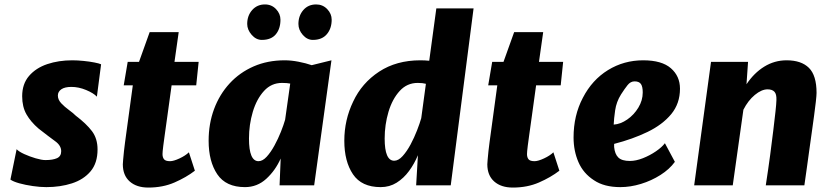

<svg xmlns="http://www.w3.org/2000/svg" viewBox="-20 -836 3758 866"><path d="M189 8Q161 8 128 3.2Q95 -1.5 67.2 -9.2Q39.5 -17 27 -26L55 -163Q64.5 -152.5 89 -141.2Q113.5 -130 140.8 -122Q168 -114 185 -114Q218 -114 237 -122.5Q256 -131 256 -154Q256 -179.5 229 -199Q202 -218.5 154 -256Q119 -286 99.5 -320Q80 -354 80 -402Q80 -457.5 111 -493.5Q142 -529.5 193.2 -546.8Q244.5 -564 306 -564Q330 -564 357 -561.2Q384 -558.5 405.8 -554.2Q427.5 -550 436 -546L417 -400Q402 -416 368.5 -430Q335 -444 302 -444Q272 -444 256.5 -433.2Q241 -422.5 241 -405Q241 -386.5 256.2 -370.2Q271.5 -354 290.8 -340Q310 -326 322 -314Q369.5 -278 394.8 -244.5Q420 -211 420 -162Q420 -100.5 388.5 -63.2Q357 -26 304.5 -9Q252 8 189 8Z M649 10Q596 10 565 -17.5Q534 -45 534 -95Q534 -99.5 535.5 -116.5Q537 -133.5 539.2 -154.8Q541.5 -176 544 -194L579 -451H538L556 -557H607L655 -691H786L767 -557H876L865 -451H754Q742.5 -367.5 735 -313.2Q727.5 -259 723 -227.2Q718.5 -195.5 716.5 -179Q714.5 -162.5 713.8 -155Q713 -147.5 713 -141Q713 -126 720 -117.5Q727 -109 747 -109Q763 -109 789.8 -121.5Q816.5 -134 832 -149L859 -66Q820 -36 767.2 -13Q714.5 10 649 10Z M1085 8Q999 8 960 -50Q921 -108 921 -201Q921 -278 945.5 -344Q970 -410 1015.5 -459.5Q1061 -509 1124 -536.5Q1187 -564 1264 -564Q1293.5 -564 1326.8 -557.5Q1360 -551 1386 -542L1475 -564L1397 0H1241L1246 -121Q1222 -67 1181 -29.5Q1140 8 1085 8ZM1146 -109Q1164.5 -109 1183 -129.2Q1201.5 -149.5 1218 -179.8Q1234.5 -210 1247 -241.5Q1259.5 -273 1266 -296L1289 -459Q1275.5 -462 1252 -462Q1204 -462 1171 -426Q1137.5 -389.5 1120.2 -331.5Q1103 -273.5 1103 -211Q1103 -109 1146 -109ZM1161 -656Q1135 -656 1115 -679Q1095 -702 1095 -728Q1095 -765.5 1117.5 -790.8Q1140 -816 1175 -816Q1205 -816 1225 -795Q1245 -774 1245 -747Q1245 -706.5 1224 -681.2Q1203 -656 1161 -656ZM1391 -656Q1365.5 -656 1345.8 -678.5Q1326 -701 1326 -728Q1326 -765 1348 -790.5Q1370 -816 1406 -816Q1435.5 -816 1455.8 -795Q1476 -774 1476 -747Q1476 -707.5 1454.2 -681.8Q1432.5 -656 1391 -656Z M1697 8Q1611 8 1572 -50Q1533 -108 1533 -201Q1533 -295 1573 -378Q1612 -461.5 1690 -512.8Q1768 -564 1876 -564Q1886 -564 1896.2 -563.5Q1906.5 -563 1916 -562L1948 -798H2116L2013 0H1857L1865 -136Q1849 -97.5 1825 -64.8Q1801 -32 1769 -12Q1737 8 1697 8ZM1758 -111Q1777 -111 1796 -132Q1815 -153 1831.8 -184.2Q1848.5 -215.5 1861 -247.8Q1873.5 -280 1880 -303L1901 -458Q1886.5 -462 1864 -462Q1816 -462 1783 -426Q1749.5 -389.5 1732.2 -331.5Q1715 -273.5 1715 -211Q1715 -111 1758 -111Z M2293 10Q2240 10 2209 -17.5Q2178 -45 2178 -95Q2178 -99.5 2179.5 -116.5Q2181 -133.5 2183.2 -154.8Q2185.5 -176 2188 -194L2223 -451H2182L2200 -557H2251L2299 -691H2430L2411 -557H2520L2509 -451H2398Q2386.5 -367.5 2379 -313.2Q2371.5 -259 2367 -227.2Q2362.5 -195.5 2360.5 -179Q2358.5 -162.5 2357.8 -155Q2357 -147.5 2357 -141Q2357 -126 2364 -117.5Q2371 -109 2391 -109Q2407 -109 2433.8 -121.5Q2460.5 -134 2476 -149L2503 -66Q2464 -36 2411.2 -13Q2358.5 10 2293 10Z M2778 8Q2705 8 2659 -23Q2611 -54 2589 -104.8Q2567 -155.5 2567 -216Q2567 -315.5 2609 -395Q2650.5 -475.5 2722.2 -519.8Q2794 -564 2881 -564Q2965 -564 3006 -528.2Q3047 -492.5 3047 -436Q3047 -369 3007.5 -321.2Q2968 -273.5 2900.8 -241Q2833.5 -208.5 2750 -187V-173Q2753 -141 2769 -125.5Q2785 -110 2821 -110Q2848.5 -110 2880 -122.5Q2911.5 -135 2938.5 -153.5Q2965.5 -172 2979 -190L3024 -106Q2999.5 -72.5 2959 -46.8Q2918.5 -21 2871 -6.5Q2823.5 8 2778 8ZM2748 -274Q2779 -276 2809.2 -297Q2839.5 -318 2859.2 -350.5Q2879 -383 2879 -419Q2879 -445.5 2870.8 -457.2Q2862.5 -469 2842 -469Q2824 -469 2810.5 -452Q2797 -435 2781 -410Q2760 -376.5 2754.5 -338Q2749 -299.5 2748 -274Z M3111 0 3187 -557H3354L3347 -456Q3381 -507 3427.2 -535.5Q3473.5 -564 3528 -564Q3594 -564 3628.5 -530Q3663 -496 3663 -417Q3663 -406 3659.8 -377.2Q3656.5 -348.5 3651.8 -313.8Q3647 -279 3643 -250Q3641.5 -240 3637.8 -213Q3634 -186 3629.2 -151.2Q3624.5 -116.5 3619.8 -83Q3615 -49.5 3611.8 -26.5Q3608.5 -3.5 3608 0H3434Q3445.5 -75 3453.8 -137.2Q3462 -199.5 3468 -249Q3474 -299.5 3477.8 -333.2Q3481.5 -367 3482 -385Q3483 -411.5 3473 -422.2Q3463 -433 3442 -433Q3415 -433 3384.5 -407.8Q3354 -382.5 3333 -341L3285 0Z"/></svg>

Font: Merriweather Sans ExtraBold
Style: Italic
Weight: 800
Italic angle: -7.5°
Designer: Eben Sorkin
Foundry: Eben Sorkin
Version: Version 2.001; ttfautohint (v1.8.3)